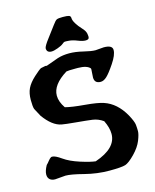

<svg xmlns="http://www.w3.org/2000/svg" viewBox="-130 -974 866 1071"><g transform="rotate(-15 303.0 -438.0)"><path d="M228 -715.8Q200.2 -715.8 199.7 -740.7Q199.7 -752.9 231 -793.5Q262.2 -834 277.6 -855.7Q293 -877.4 302 -881.6Q311 -885.7 336.9 -885.7Q362.8 -885.7 372.6 -882.3Q382.3 -878.9 382.3 -866.7Q382.3 -854.5 394.3 -834.5Q406.2 -814.5 424.3 -795.9Q442.4 -777.3 445.8 -759.5Q449.2 -741.7 445.8 -733.9Q442.4 -726.1 426 -726.1Q409.7 -726.1 383.5 -736.6Q357.4 -747.1 336.4 -748.8Q315.4 -750.5 310.5 -749.5Q305.7 -748.5 296.6 -740.7Q287.6 -732.9 264.4 -724.4Q241.2 -715.8 228 -715.8ZM78.6 -148.4Q95.7 -148.4 129.9 -124Q164.1 -99.6 220.7 -81.5Q277.3 -63.5 306.6 -60.5Q431.2 -103 431.2 -185.5V-186Q431.2 -221.2 410.2 -264.2Q381.8 -284.7 348.6 -289.1Q315.4 -293.5 255.9 -298.8Q196.3 -304.2 175.8 -308.1Q123.5 -317.9 74.7 -385.7L50.3 -431.2Q44.9 -445.3 44.9 -484.4Q44.9 -523.4 58.1 -550.8Q71.3 -578.1 103 -607.2Q134.8 -636.2 146 -641.6L172.9 -647L178.2 -646H181.2L252 -671.4Q282.2 -680.7 318.6 -680.7Q355 -680.7 398.7 -669.9Q442.4 -659.2 465.8 -659.2L513.7 -663.1H514.2Q563.5 -663.1 563.5 -634.8V-634.3Q563.5 -606 532.7 -560.3Q502 -514.6 483.9 -498Q465.8 -481.4 448.7 -481.4Q413.1 -481.4 412.6 -515.6L415.5 -561.5L415 -567.4Q397.9 -588.9 344.7 -589.4Q336.9 -589.4 330.1 -589.4Q289.1 -589.4 278.3 -586.9Q191.4 -533.2 191.4 -470.2V-469.7Q191.4 -435.1 217.8 -396.5Q254.9 -386.7 329.1 -380.4Q403.3 -374 435.5 -362.8Q506.3 -339.4 551.3 -259.8Q573.7 -218.8 575.7 -199.2Q577.6 -179.7 577.6 -162.1Q577.6 -144.5 564 -109.9Q550.3 -75.2 515.9 -39.8Q481.4 -4.4 459.7 2.7Q438 9.8 367.4 9.8Q296.9 9.8 225.8 -8.5Q154.8 -26.9 123 -26.9L63 -22H61.5Q42.5 -22 31.5 -32Q20.5 -42 20.5 -59.6V-61Q20.5 -81.1 37.1 -111.3Q45.4 -119.1 54.4 -130.9Q63.5 -142.6 71.8 -147.5H73.2L75.7 -148.4Z"/></g></svg>

Font: Drukaatie burti
Style: Bold
Weight: 700
Version: Version 0.14